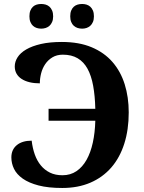

<svg xmlns="http://www.w3.org/2000/svg" viewBox="-20 -935 722 965"><path d="M291 -724.1Q377.4 -724.1 440.7 -697.5Q503.9 -670.9 545.2 -623.5Q586.4 -576.2 606.7 -511.5Q627 -446.8 627 -370.1Q627 -282.7 604.5 -212.4Q582 -142.1 539.1 -92.8Q496.1 -43.5 434.1 -16.8Q372.1 9.8 293 9.8Q222.7 9.8 173.8 -2.9Q125 -15.6 94.5 -37.1Q64 -58.6 50.5 -86.2Q37.1 -113.8 37.1 -144Q37.1 -183.1 64.5 -205.6Q91.8 -228 139.2 -228Q143.6 -190.4 154.8 -158.7Q166 -127 185.1 -103.8Q204.1 -80.6 231 -67.4Q257.8 -54.2 293.9 -54.2Q334 -54.2 364.3 -74.7Q394.5 -95.2 415 -131.6Q435.5 -168 446.5 -218.3Q457.5 -268.6 459 -328.1H224.1V-388.2H459Q457.5 -453.1 448.2 -503.9Q439 -554.7 419.9 -589.4Q400.9 -624 370.4 -642.1Q339.8 -660.2 295.9 -660.2Q265.6 -660.2 243.7 -647Q221.7 -633.8 207.5 -613Q193.4 -592.3 186.8 -566.7Q180.2 -541 180.2 -516.1Q151.9 -516.1 128.7 -521.7Q105.5 -527.3 88.9 -538.1Q72.3 -548.8 63.2 -564.7Q54.2 -580.6 54.2 -601.1Q54.2 -625 68.4 -647.2Q82.5 -669.4 111.8 -686.5Q141.1 -703.6 185.5 -713.9Q230 -724.1 291 -724.1ZM127.9 -853Q127.9 -870.1 132.8 -882.1Q137.7 -894 145.8 -901.4Q153.8 -908.7 164.6 -911.9Q175.3 -915 187 -915Q198.7 -915 209.5 -911.9Q220.2 -908.7 228.5 -901.4Q236.8 -894 241.9 -882.1Q247.1 -870.1 247.1 -853Q247.1 -836.4 241.9 -824.5Q236.8 -812.5 228.5 -805.2Q220.2 -797.9 209.5 -794.4Q198.7 -791 187 -791Q175.3 -791 164.6 -794.4Q153.8 -797.9 145.8 -805.2Q137.7 -812.5 132.8 -824.5Q127.9 -836.4 127.9 -853ZM333 -853Q333 -870.1 337.9 -882.1Q342.8 -894 351.1 -901.4Q359.4 -908.7 370.1 -911.9Q380.9 -915 393.1 -915Q404.3 -915 414.8 -911.9Q425.3 -908.7 433.6 -901.4Q441.9 -894 447 -882.1Q452.1 -870.1 452.1 -853Q452.1 -836.4 447 -824.5Q441.9 -812.5 433.6 -805.2Q425.3 -797.9 414.8 -794.4Q404.3 -791 393.1 -791Q380.9 -791 370.1 -794.4Q359.4 -797.9 351.1 -805.2Q342.8 -812.5 337.9 -824.5Q333 -836.4 333 -853Z"/></svg>

Font: Droids
Style: b
Weight: 700
Foundry: Ascender Corporation
Version: Version 1.00 build 113